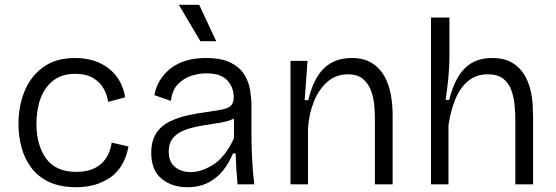

<svg xmlns="http://www.w3.org/2000/svg" viewBox="-20 -769 2320 801"><path d="M299 12Q231 12 184.5 -10Q138 -32 110 -70Q82 -108 69.5 -155Q57 -202 57 -252Q57 -326 82.5 -388.5Q108 -451 160.5 -489Q213 -527 293 -527Q378 -527 434 -483Q490 -439 502 -363L431 -344Q428 -370 413.5 -397.5Q399 -425 369.5 -443Q340 -461 293 -461Q239 -461 203 -433.5Q167 -406 149.5 -359Q132 -312 132 -252Q132 -164 172 -108Q212 -52 299 -52Q362 -52 399.5 -83.5Q437 -115 446 -174L516 -158Q499 -69 440 -28.5Q381 12 299 12Z M761 12Q697 12 654 -23.5Q611 -59 611 -131Q611 -182 632 -213.5Q653 -245 688 -262Q723 -279 764 -288Q805 -297 845 -302Q887 -308 910.5 -313Q934 -318 944.5 -329.5Q955 -341 955 -363Q955 -406 927.5 -434.5Q900 -463 841 -463Q811 -463 779 -453Q747 -443 722.5 -418Q698 -393 693 -348L624 -372Q637 -441 692.5 -484Q748 -527 839 -527Q904 -527 942.5 -507.5Q981 -488 999.5 -457.5Q1018 -427 1023.5 -392Q1029 -357 1029 -327V-207Q1029 -161 1032 -103Q1035 -45 1041 0H971Q968 -34 966 -65.5Q964 -97 963 -129H952Q937 -92 912 -59.5Q887 -27 849.5 -7.5Q812 12 761 12ZM776 -51Q820 -51 869.5 -82Q919 -113 956 -192V-274Q930 -262 895 -256.5Q860 -251 823.5 -245Q787 -239 755 -228Q723 -217 703.5 -195.5Q684 -174 684 -136Q684 -94 710 -72.5Q736 -51 776 -51ZM816 -597 726 -749H811L882 -597Z M1192 0V-515H1263L1251 -351H1266Q1288 -443 1332.5 -485Q1377 -527 1447 -527Q1497 -527 1530 -507Q1563 -487 1582.5 -453Q1602 -419 1610 -376.5Q1618 -334 1618 -289V0H1544V-276Q1544 -298 1541.5 -328.5Q1539 -359 1528.5 -389Q1518 -419 1495 -439Q1472 -459 1431 -459Q1381 -459 1345 -427Q1309 -395 1289 -344Q1269 -293 1265 -235V0Z M1778 0V-696H1855V-535Q1855 -490 1850.5 -444.5Q1846 -399 1839 -352H1854Q1876 -441 1919 -484Q1962 -527 2032 -527Q2084 -527 2116.5 -507.5Q2149 -488 2167 -458Q2185 -428 2193 -393.5Q2201 -359 2202.5 -328Q2204 -297 2204 -278V0H2130V-263Q2130 -294 2127 -328Q2124 -362 2113.5 -392Q2103 -422 2079.5 -440.5Q2056 -459 2015 -459Q1967 -459 1933.5 -431.5Q1900 -404 1880 -356Q1860 -308 1851 -247V0Z"/></svg>

Font: Bricolage Grotesque 10pt Light
Style: Regular
Weight: 300
Designer: Mathieu Triay
Foundry: Atelier Triay
Version: Version 1.000; ttfautohint (v1.8.4.7-5d5b);gftools[0.9.32]